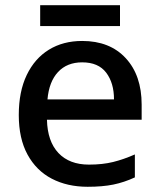

<svg xmlns="http://www.w3.org/2000/svg" viewBox="-20 -706 611 736"><path d="M295 -549Q401 -549 462 -483Q523 -417 523 -305V-247H160Q162 -164 204 -119.5Q246 -75 321 -75Q373 -75 413.5 -85Q454 -95 497 -114V-26Q456 -7 414.5 1.5Q373 10 316 10Q238 10 178.5 -21Q119 -52 85.5 -113.5Q52 -175 52 -265Q52 -355 82.5 -418.5Q113 -482 167.5 -515.5Q222 -549 295 -549ZM295 -467Q237 -467 202.5 -430Q168 -393 162 -325H417Q417 -388 387 -427.5Q357 -467 295 -467ZM440 -686V-606H134V-686Z"/></svg>

Font: Noto Sans Tai Tham Medium
Style: Regular
Weight: 500
Designer: Monotype Design Team 2013. Revised by David WIlliams 2020
Foundry: Monotype Imaging Inc.
Version: Version 2.002; ttfautohint (v1.8.4.7-5d5b)